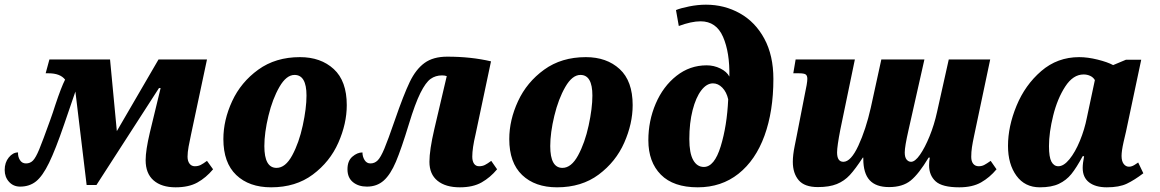

<svg xmlns="http://www.w3.org/2000/svg" viewBox="-21 -790 4955 820"><path d="M601 -106Q601 -148 619 -224L665 -414H658L391 0H349L301 -399L253 -259Q216 -151 188.5 -94.5Q161 -38 133 -15.5Q105 7 65 7Q36 7 17.5 -13.5Q-1 -34 -1 -64Q-1 -96 16.5 -117.5Q34 -139 56 -139Q55 -121 64 -106.5Q73 -92 90 -92Q108 -92 120 -104.5Q132 -117 146.5 -152Q161 -187 193 -276Q205 -309 215 -341Q241 -419 257 -450Q236 -477 186 -477H174L190 -536H449L478 -230L656 -536H863L795 -216Q789 -189 784.5 -164Q780 -139 780 -121Q780 -102 788.5 -91Q797 -80 811 -80Q825 -80 836 -85.5Q847 -91 863 -103L889 -67Q859 -31 822 -10.5Q785 10 729 10Q669 10 635 -19.5Q601 -49 601 -106Z M933 -196Q933 -277 970.5 -358Q1008 -439 1082 -492.5Q1156 -546 1260 -546Q1349 -546 1404.5 -495Q1460 -444 1460 -341Q1460 -262 1424 -180.5Q1388 -99 1315 -44.5Q1242 10 1137 10Q1043 10 988 -42.5Q933 -95 933 -196ZM1288 -382Q1288 -470 1237 -470Q1202 -470 1172.5 -419Q1143 -368 1125.5 -295.5Q1108 -223 1108 -166Q1108 -73 1160 -73Q1198 -73 1227 -126.5Q1256 -180 1272 -254Q1288 -328 1288 -382Z M1813 -99Q1813 -149 1834 -239L1887 -465Q1878 -468 1867 -468Q1839 -468 1818 -453Q1797 -438 1774.5 -393Q1752 -348 1725 -259Q1693 -154 1670 -99.5Q1647 -45 1618 -19Q1589 7 1546 7Q1510 7 1486.5 -12Q1463 -31 1463 -67Q1463 -103 1484 -121Q1505 -139 1527 -139Q1527 -121 1536 -106.5Q1545 -92 1561 -92Q1579 -92 1592 -105Q1605 -118 1620.5 -155Q1636 -192 1665 -276Q1703 -386 1729 -440Q1755 -494 1792 -521Q1829 -548 1889 -548Q1991 -548 2076 -528L2010 -216Q1996 -157 1996 -121Q1996 -102 2003.5 -91Q2011 -80 2025 -80Q2039 -80 2050 -85.5Q2061 -91 2077 -103L2102 -67Q2073 -32 2036 -11Q1999 10 1943 10Q1882 10 1847.5 -18Q1813 -46 1813 -99Z M2154 -196Q2154 -277 2191.5 -358Q2229 -439 2303 -492.5Q2377 -546 2481 -546Q2570 -546 2625.5 -495Q2681 -444 2681 -341Q2681 -262 2645 -180.5Q2609 -99 2536 -44.5Q2463 10 2358 10Q2264 10 2209 -42.5Q2154 -95 2154 -196ZM2509 -382Q2509 -470 2458 -470Q2423 -470 2393.5 -419Q2364 -368 2346.5 -295.5Q2329 -223 2329 -166Q2329 -73 2381 -73Q2419 -73 2448 -126.5Q2477 -180 2493 -254Q2509 -328 2509 -382Z M2748 -191Q2748 -274 2779.5 -347.5Q2811 -421 2868 -466Q2925 -511 2997 -511Q3028 -511 3055.5 -497.5Q3083 -484 3094 -463Q3096 -566 3067 -632.5Q3038 -699 2971 -699Q2932 -699 2878 -679L2866 -747Q2885 -755 2922 -762.5Q2959 -770 2994 -770Q3073 -770 3139 -733Q3205 -696 3243.5 -624.5Q3282 -553 3282 -453Q3282 -315 3244 -210.5Q3206 -106 3133 -48Q3060 10 2959 10Q2855 10 2801.5 -44Q2748 -98 2748 -191ZM3089 -366Q3082 -397 3064 -415.5Q3046 -434 3024 -434Q2997 -434 2974 -404Q2951 -374 2937 -319.5Q2923 -265 2923 -196Q2923 -136 2939.5 -106.5Q2956 -77 2985 -77Q3030 -77 3057 -165Q3084 -253 3089 -366Z M3947 -84Q3947 -101 3950 -117H3945Q3903 -47 3868.5 -19Q3834 9 3776 9Q3720 9 3693 -20.5Q3666 -50 3666 -112V-117H3664Q3632 -68 3608.5 -42.5Q3585 -17 3553 -4Q3521 9 3472 9Q3415 9 3390 -20.5Q3365 -50 3365 -99Q3365 -128 3373 -167Q3381 -206 3382 -212L3415 -381Q3427 -436 3427 -453Q3427 -467 3420 -472Q3413 -477 3391 -477H3367L3377 -536H3630L3568 -237Q3554 -165 3554 -139Q3554 -99 3581 -99Q3613 -99 3645 -168Q3677 -237 3698 -330L3743 -536H3927L3859 -234Q3843 -164 3843 -139Q3843 -118 3851 -108.5Q3859 -99 3870 -99Q3887 -99 3908 -129Q3929 -159 3949 -208Q3969 -257 3981 -312L4031 -536H4208L4139 -209Q4133 -181 4130 -161Q4127 -141 4127 -120Q4127 -101 4135.5 -90.5Q4144 -80 4159 -80Q4172 -80 4182.5 -85.5Q4193 -91 4210 -103L4235 -67Q4206 -32 4169 -11Q4132 10 4076 10Q4003 10 3975 -15.5Q3947 -41 3947 -84Z M4284 -167Q4284 -250 4320.5 -338.5Q4357 -427 4426 -486.5Q4495 -546 4588 -546Q4624 -546 4666.5 -535.5Q4709 -525 4733 -512L4788 -535H4853L4788 -228Q4786 -221 4777.5 -183Q4769 -145 4769 -124Q4769 -102 4778 -90Q4787 -78 4801 -78Q4809 -78 4816.5 -81.5Q4824 -85 4829.5 -89Q4835 -93 4840 -96L4862 -50Q4824 -21 4791.5 -5.5Q4759 10 4706 10Q4658 10 4630.5 -11Q4603 -32 4603 -73Q4603 -92 4609 -123H4603Q4576 -73 4554.5 -46.5Q4533 -20 4501.5 -5Q4470 10 4420 10Q4356 10 4320 -39.5Q4284 -89 4284 -167ZM4621 -288 4655 -448Q4648 -460 4635 -466Q4622 -472 4607 -472Q4562 -472 4528.5 -420.5Q4495 -369 4477 -296.5Q4459 -224 4459 -166Q4459 -119 4469.5 -99.5Q4480 -80 4499 -80Q4522 -80 4546.5 -110Q4571 -140 4591 -188.5Q4611 -237 4621 -288Z"/></svg>

Font: Noto Serif NarrowBlack
Style: Italic
Weight: 900
Width: 4
Italic angle: -12°
Designer: Monotype Design Team
Foundry: Monotype Imaging Inc.
Version: Version 1.001